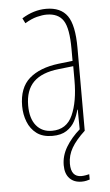

<svg xmlns="http://www.w3.org/2000/svg" viewBox="-54 -573 474 826"><g transform="rotate(-5 183.0 -160.0)"><path d="M177 -537Q240 -537 268.5 -496.5Q297 -456 297 -358V0H276L275 -93H273Q267 -68 254.5 -44.5Q242 -21 218.5 -5.5Q195 10 157 10Q115 10 89 -9.5Q63 -29 50.5 -61Q38 -93 38 -129Q38 -208 83 -247.5Q128 -287 210 -297L271 -304V-355Q271 -445 249 -478.5Q227 -512 177 -512Q159 -512 135 -506Q111 -500 83 -483L72 -505Q123 -537 177 -537ZM209 -274Q135 -266 99.5 -230.5Q64 -195 64 -129Q64 -73 89 -42.5Q114 -12 157 -12Q220 -12 246 -70Q272 -128 272 -220V-281ZM221 136Q221 193 266 193Q275 193 285.5 191Q296 189 300 188V211Q294 213 285 215Q276 217 265 217Q232 217 213 197Q194 177 194 140Q194 99 216.5 61.5Q239 24 277 -9L297 0Q258 36 239.5 68Q221 100 221 136Z"/></g></svg>

Font: Noto Sans Hebrew ExtraCondensed Thin
Style: Regular
Weight: 100
Width: 2
Designer: Monotype Design Team
Foundry: Monotype Imaging Inc.
Version: Version 2.004; ttfautohint (v1.8.4.7-5d5b)